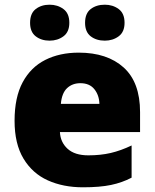

<svg xmlns="http://www.w3.org/2000/svg" viewBox="-20 -787 658 817"><path d="M315 -563Q436 -563 506 -500Q576 -437 576 -310V-225H235Q237 -182 267.5 -154Q298 -126 356 -126Q408 -126 451 -136Q494 -146 540 -168V-31Q500 -10 452.5 0Q405 10 333 10Q249 10 183.5 -19.5Q118 -49 80 -112Q42 -175 42 -273Q42 -373 76.5 -437Q111 -501 172.5 -532Q234 -563 315 -563ZM322 -433Q288 -433 265.5 -412Q243 -391 239 -345H403Q402 -382 381.5 -407.5Q361 -433 322 -433ZM108 -690Q108 -730 132 -748.5Q156 -767 191 -767Q225 -767 250 -748.5Q275 -730 275 -690Q275 -651 250 -632.5Q225 -614 191 -614Q156 -614 132 -632.5Q108 -651 108 -690ZM342 -690Q342 -730 366 -748.5Q390 -767 426 -767Q460 -767 485 -748.5Q510 -730 510 -690Q510 -651 485 -632.5Q460 -614 426 -614Q390 -614 366 -632.5Q342 -651 342 -690Z"/></svg>

Font: Noto Sans Telugu Black
Style: Regular
Weight: 900
Designer: Jelle Bosma - Monotype Design Team
Foundry: Monotype Imaging Inc.
Version: Version 2.005; ttfautohint (v1.8.4.7-5d5b)